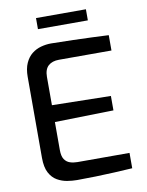

<svg xmlns="http://www.w3.org/2000/svg" viewBox="-96 -952 782 1023"><g transform="rotate(-10 295.0 -440.0)"><path d="M237 4Q212 4 184 -0.5Q156 -5 130.5 -19.5Q105 -34 89 -64Q73 -94 73 -145V-583Q73 -627 86.5 -657Q100 -687 122 -704.5Q144 -722 171.5 -729.5Q199 -737 226 -737Q291 -736 345.5 -734.5Q400 -733 447 -731Q494 -729 537 -727V-644H253Q216 -644 195 -625Q174 -606 174 -565V-412L492 -406V-328L174 -321V-170Q174 -136 185.5 -119Q197 -102 215.5 -96Q234 -90 255 -90H537V-7Q491 -4 440 -1.5Q389 1 337.5 2.5Q286 4 237 4ZM171 -824V-884H441V-824Z"/></g></svg>

Font: Exo Thin Medium
Style: Regular
Weight: 500
Version: Version 2.000